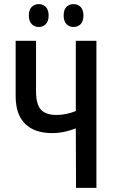

<svg xmlns="http://www.w3.org/2000/svg" viewBox="-20 -912 559 932"><path d="M349 0 348 -289Q291 -266 232 -266Q148 -266 102 -311Q56 -356 56 -445V-714H155V-468Q155 -406 178.5 -380Q202 -354 254 -354Q301 -354 348 -373V-714H448V0ZM120 -837Q120 -865 134 -878.5Q148 -892 168 -892Q189 -892 202.5 -878Q216 -864 216 -837Q216 -809 202.5 -795Q189 -781 168 -781Q148 -781 134 -795Q120 -809 120 -837ZM289 -837Q289 -865 302.5 -878.5Q316 -892 337 -892Q358 -892 371.5 -878Q385 -864 385 -837Q385 -809 371.5 -795Q358 -781 337 -781Q316 -781 302.5 -795Q289 -809 289 -837Z"/></svg>

Font: Noto Sans ExtraCondensed Medium
Style: Regular
Weight: 500
Width: 2
Designer: Monotype Design Team
Foundry: Monotype Imaging Inc.
Version: Version 2.013; ttfautohint (v1.8.4.7-5d5b)